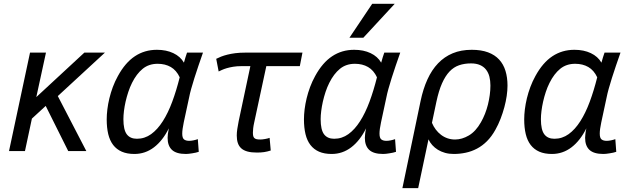

<svg xmlns="http://www.w3.org/2000/svg" viewBox="-20 -786 3287 999"><path d="M335 0 217.8 -234.9 146 -168.9 109.9 0H26.9L136.2 -512.2H219.2L168.9 -280.8L418.9 -512.2H525.9L280.8 -286.1L429.2 0Z M1014.2 3.9Q1007.3 6.3 998.3 8.3Q989.3 10.3 980 11.7Q970.7 13.2 961.9 14.2Q953.1 15.1 947.3 15.1Q897.5 15.1 874.8 -6.1Q852.1 -27.3 852.1 -68.8Q852.1 -75.7 853.5 -89.1Q855 -102.5 858.4 -118.2Q826.7 -54.2 781.2 -19.5Q735.8 15.1 679.2 15.1Q641.1 15.1 613.8 3.2Q586.4 -8.8 568.8 -31.7Q551.3 -54.7 543.2 -88.1Q535.2 -121.6 535.2 -165Q535.2 -189 538.6 -217Q542 -245.1 549.1 -274.4Q556.2 -303.7 567.1 -333.3Q578.1 -362.8 593.3 -390.1Q631.3 -460 681.9 -493.4Q732.4 -526.9 796.4 -526.9Q845.2 -526.9 881.8 -509.5Q918.5 -492.2 937 -460Q940.9 -474.1 945.1 -487.8Q949.2 -501.5 953.1 -512.2H1036.1Q1023.9 -477.5 1012.5 -443.8Q1001 -410.2 991.5 -379.9Q981.9 -349.6 974.9 -324.2Q967.8 -298.8 964.4 -280.8L936 -148.9Q932.1 -130.4 930.2 -116Q928.2 -101.6 928.2 -90.8Q928.2 -67.9 937.7 -60.5Q947.3 -53.2 964.4 -53.2Q974.1 -53.2 986.3 -55.7Q998.5 -58.1 1009.3 -62ZM692.4 -64Q732.9 -64 766.4 -88.1Q799.8 -112.3 827.1 -155.3Q854.5 -198.2 876.2 -256.8Q897.9 -315.4 915 -383.8Q897.9 -420.4 868.7 -437.3Q839.4 -454.1 800.3 -454.1Q754.4 -454.1 722.4 -428Q690.4 -401.9 667 -355Q655.8 -332.5 647.5 -307.4Q639.2 -282.2 633.5 -257.3Q627.9 -232.4 625 -209Q622.1 -185.5 622.1 -166Q622.1 -110.8 639.6 -87.4Q657.2 -64 692.4 -64Z M1540 -441.9H1365.7L1302.7 -148.9Q1298.8 -131.8 1297.4 -118.9Q1295.9 -106 1295.9 -96.2Q1295.9 -85.9 1297.4 -79.1Q1298.8 -72.3 1303.2 -67.9Q1307.6 -63.5 1315.2 -61.8Q1322.8 -60.1 1335 -60.1Q1339.4 -60.1 1345.7 -60.8Q1352.1 -61.5 1358.9 -62.7Q1365.7 -64 1372.1 -65.4Q1378.4 -66.9 1382.8 -68.8L1388.7 -2.9Q1370.6 2.9 1354 5.4Q1337.4 7.8 1316.9 7.8Q1287.1 7.8 1267.1 2.2Q1247.1 -3.4 1234.9 -14.6Q1222.7 -25.9 1217.3 -42.5Q1211.9 -59.1 1211.9 -81.1Q1211.9 -96.2 1214.6 -114.5Q1217.3 -132.8 1221.7 -154.8L1282.7 -441.9H1236.8Q1212.4 -441.9 1193.4 -438.7Q1174.3 -435.5 1159.7 -431.2Q1145 -426.8 1134.8 -422.1Q1124.5 -417.5 1117.7 -414.1L1105 -480Q1116.2 -485.8 1130.6 -491.5Q1145 -497.1 1163.3 -501.7Q1181.6 -506.3 1204.6 -509.3Q1227.5 -512.2 1255.9 -512.2H1553.7Z M2040.5 3.9Q2033.7 6.3 2024.7 8.3Q2015.6 10.3 2006.3 11.7Q1997.1 13.2 1988.3 14.2Q1979.5 15.1 1973.6 15.1Q1923.8 15.1 1901.1 -6.1Q1878.4 -27.3 1878.4 -68.8Q1878.4 -75.7 1879.9 -89.1Q1881.3 -102.5 1884.8 -118.2Q1853 -54.2 1807.6 -19.5Q1762.2 15.1 1705.6 15.1Q1667.5 15.1 1640.1 3.2Q1612.8 -8.8 1595.2 -31.7Q1577.6 -54.7 1569.6 -88.1Q1561.5 -121.6 1561.5 -165Q1561.5 -189 1564.9 -217Q1568.4 -245.1 1575.4 -274.4Q1582.5 -303.7 1593.5 -333.3Q1604.5 -362.8 1619.6 -390.1Q1657.7 -460 1708.3 -493.4Q1758.8 -526.9 1822.8 -526.9Q1871.6 -526.9 1908.2 -509.5Q1944.8 -492.2 1963.4 -460Q1967.3 -474.1 1971.4 -487.8Q1975.6 -501.5 1979.5 -512.2H2062.5Q2050.3 -477.5 2038.8 -443.8Q2027.3 -410.2 2017.8 -379.9Q2008.3 -349.6 2001.2 -324.2Q1994.1 -298.8 1990.7 -280.8L1962.4 -148.9Q1958.5 -130.4 1956.5 -116Q1954.6 -101.6 1954.6 -90.8Q1954.6 -67.9 1964.1 -60.5Q1973.6 -53.2 1990.7 -53.2Q2000.5 -53.2 2012.7 -55.7Q2024.9 -58.1 2035.6 -62ZM1718.8 -64Q1759.3 -64 1792.7 -88.1Q1826.2 -112.3 1853.5 -155.3Q1880.9 -198.2 1902.6 -256.8Q1924.3 -315.4 1941.4 -383.8Q1924.3 -420.4 1895 -437.3Q1865.7 -454.1 1826.7 -454.1Q1780.8 -454.1 1748.8 -428Q1716.8 -401.9 1693.4 -355Q1682.1 -332.5 1673.8 -307.4Q1665.5 -282.2 1659.9 -257.3Q1654.3 -232.4 1651.4 -209Q1648.4 -185.5 1648.4 -166Q1648.4 -110.8 1666 -87.4Q1683.6 -64 1718.8 -64ZM1870.6 -589.8H1798.3L1916.5 -766.1H2033.7Z M2073.7 192.9 2168.5 -261.2Q2181.6 -323.7 2204.1 -373Q2226.6 -422.4 2259.3 -456.5Q2292 -490.7 2335.4 -508.8Q2378.9 -526.9 2434.6 -526.9Q2483.9 -526.9 2519.3 -513.7Q2554.7 -500.5 2577.1 -476.1Q2599.6 -451.7 2610.1 -417.2Q2620.6 -382.8 2620.6 -340.8Q2620.6 -315.9 2616.5 -287.1Q2612.3 -258.3 2604.2 -228.3Q2596.2 -198.2 2584.5 -168Q2572.8 -137.7 2557.6 -110.8Q2538.1 -75.7 2513.9 -51.5Q2489.7 -27.3 2461.9 -12.7Q2434.1 2 2403.6 8.5Q2373 15.1 2340.8 15.1Q2316.4 15.1 2295.7 9.3Q2274.9 3.4 2258.3 -6.8Q2241.7 -17.1 2229.2 -31Q2216.8 -44.9 2209.5 -61L2155.8 192.9ZM2227.5 -147Q2235.4 -127.9 2247.3 -112.1Q2259.3 -96.2 2274.7 -84.5Q2290 -72.8 2308.6 -66.4Q2327.1 -60.1 2347.7 -60.1Q2383.8 -60.1 2419.7 -81.3Q2455.6 -102.5 2482.4 -149.9Q2494.1 -170.4 2503.4 -193.8Q2512.7 -217.3 2518.8 -241.9Q2524.9 -266.6 2528.3 -291.7Q2531.7 -316.9 2531.7 -340.8Q2531.7 -366.2 2526.4 -387.2Q2521 -408.2 2509 -423.6Q2497.1 -439 2477.8 -447.5Q2458.5 -456.1 2430.7 -456.1Q2396.5 -456.1 2368.7 -446.5Q2340.8 -437 2318.8 -413.8Q2296.9 -390.6 2279.8 -352.1Q2262.7 -313.5 2250.5 -255.9Z M3186.5 3.9Q3179.7 6.3 3170.7 8.3Q3161.6 10.3 3152.3 11.7Q3143.1 13.2 3134.3 14.2Q3125.5 15.1 3119.6 15.1Q3069.8 15.1 3047.1 -6.1Q3024.4 -27.3 3024.4 -68.8Q3024.4 -75.7 3025.9 -89.1Q3027.3 -102.5 3030.8 -118.2Q2999 -54.2 2953.6 -19.5Q2908.2 15.1 2851.6 15.1Q2813.5 15.1 2786.1 3.2Q2758.8 -8.8 2741.2 -31.7Q2723.6 -54.7 2715.6 -88.1Q2707.5 -121.6 2707.5 -165Q2707.5 -189 2710.9 -217Q2714.4 -245.1 2721.4 -274.4Q2728.5 -303.7 2739.5 -333.3Q2750.5 -362.8 2765.6 -390.1Q2803.7 -460 2854.2 -493.4Q2904.8 -526.9 2968.8 -526.9Q3017.6 -526.9 3054.2 -509.5Q3090.8 -492.2 3109.4 -460Q3113.3 -474.1 3117.4 -487.8Q3121.6 -501.5 3125.5 -512.2H3208.5Q3196.3 -477.5 3184.8 -443.8Q3173.3 -410.2 3163.8 -379.9Q3154.3 -349.6 3147.2 -324.2Q3140.1 -298.8 3136.7 -280.8L3108.4 -148.9Q3104.5 -130.4 3102.5 -116Q3100.6 -101.6 3100.6 -90.8Q3100.6 -67.9 3110.1 -60.5Q3119.6 -53.2 3136.7 -53.2Q3146.5 -53.2 3158.7 -55.7Q3170.9 -58.1 3181.6 -62ZM2864.7 -64Q2905.3 -64 2938.7 -88.1Q2972.2 -112.3 2999.5 -155.3Q3026.9 -198.2 3048.6 -256.8Q3070.3 -315.4 3087.4 -383.8Q3070.3 -420.4 3041 -437.3Q3011.7 -454.1 2972.7 -454.1Q2926.8 -454.1 2894.8 -428Q2862.8 -401.9 2839.4 -355Q2828.1 -332.5 2819.8 -307.4Q2811.5 -282.2 2805.9 -257.3Q2800.3 -232.4 2797.4 -209Q2794.4 -185.5 2794.4 -166Q2794.4 -110.8 2812 -87.4Q2829.6 -64 2864.7 -64Z"/></svg>

Font: Clear Sans
Style: Italic
Weight: 400
Italic angle: -12°
Foundry: Intel Corporation
Version: Version 1.00